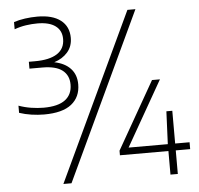

<svg xmlns="http://www.w3.org/2000/svg" viewBox="-58 -874 1038 1002"><g transform="rotate(-5 460.5 -373.0)"><path d="M165.5 -302Q133 -302 99.2 -307Q65.5 -312 35.5 -322V-359.5Q67.5 -348 101 -342.8Q134.5 -337.5 165.5 -337.5Q242 -337.5 279 -365.8Q316 -394 316 -446Q316 -494 282 -520.5Q248 -547 177.5 -547H109.5V-583H141.5Q218 -583 258 -609Q298 -635 298 -686Q298 -730.5 265.5 -754.5Q233 -778.5 171.5 -778.5Q142 -778.5 111.2 -774Q80.5 -769.5 50.5 -758.5V-796Q77 -805 109.2 -809.5Q141.5 -814 174 -814Q253 -814 295.8 -781Q338.5 -748 338.5 -688.5Q338.5 -644 312 -613.5Q285.5 -583 241.5 -569Q296.5 -558 326.2 -526Q356 -494 356 -443.5Q356 -377 308.8 -339.5Q261.5 -302 165.5 -302ZM233.5 68 645.5 -808H687.5L276 68ZM540.5 -55.5V-79.5L741.5 -432H783L589 -91.5H794.5L802 -263H833V-91.5H908.5V-55.5H833V68H794.5V-55.5Z"/></g></svg>

Font: Encode Sans SemiExpanded SemiExpanded ExtraLight
Style: Regular
Weight: 200
Width: 6
Designer: Multiple Designers
Foundry: Impallari Type
Version: Version 3.000; ttfautohint (v1.8.3) -l 8 -r 50 -G 200 -x 14 